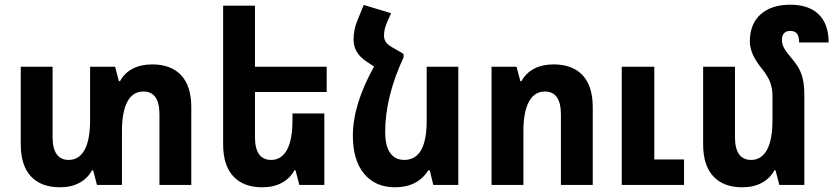

<svg xmlns="http://www.w3.org/2000/svg" viewBox="-20 -784 3533 814"><path d="M791 -330V0H656V-299Q656 -396 588 -396Q543 -396 520 -353Q497 -310 497 -227V0H391L375 -62H370Q352 -28 317 -9Q282 10 234 10Q154 10 111 -36.5Q68 -83 68 -172V-501H203V-202Q203 -154 220.5 -130Q238 -106 271 -106Q315 -106 338.5 -148.5Q362 -191 362 -275V-501H468L484 -440H489Q507 -474 542 -492.5Q577 -511 625 -511Q705 -511 748 -465Q791 -419 791 -330Z M1061 -394V-202Q1061 -154 1078.5 -130Q1096 -106 1129 -106Q1173 -106 1196.5 -148.5Q1220 -191 1220 -275V-303H1355V0H1249L1233 -62H1228Q1210 -28 1175 -9Q1140 10 1092 10Q1012 10 969 -36.5Q926 -83 926 -172V-760H1061V-501H1365V-394Z M1923 -501V0H1817L1802 -62H1796Q1750 10 1655 10Q1571 10 1523.5 -47.5Q1476 -105 1476 -209Q1476 -341 1566 -502L1534 -523Q1479 -559 1479 -616Q1479 -657 1494 -694L1522 -763L1638 -728L1620 -687Q1608 -659 1608 -634Q1608 -616 1617.5 -603.5Q1627 -591 1654 -577L1690 -556L1676 -550L1691 -556V-541Q1613 -373 1613 -224Q1613 -166 1634 -136Q1655 -106 1694 -106Q1741 -106 1765 -147Q1789 -188 1789 -275V-501Z M2064 -501H2170L2186 -440H2191Q2209 -474 2244 -492.5Q2279 -511 2327 -511Q2407 -511 2450 -465Q2493 -419 2493 -330V0H2358V-299Q2358 -396 2290 -396Q2246 -396 2222.5 -353Q2199 -310 2199 -227V0H2064ZM2616 -501H2754V-108H2880V0H2616Z M3390 0H3284L3268 -62H3263Q3245 -28 3210 -9Q3175 10 3127 10Q3047 10 3004 -36.5Q2961 -83 2961 -172V-501H3096V-202Q3096 -154 3113.5 -130Q3131 -106 3164 -106Q3208 -106 3231.5 -148.5Q3255 -191 3255 -275V-378Q3255 -409 3245 -435.5Q3235 -462 3210 -493Q3159 -555 3159 -608Q3159 -682 3204.5 -723Q3250 -764 3331 -764Q3409 -764 3451 -723Q3493 -682 3493 -604H3368Q3368 -629 3359 -641Q3350 -653 3330 -653Q3313 -653 3304 -643Q3295 -633 3295 -615Q3295 -596 3305.5 -578Q3316 -560 3341 -531Q3368 -499 3379 -466Q3390 -433 3390 -382Z"/></svg>

Font: Noto Sans Armenian SmBd Narrow
Style: Regular
Weight: 600
Width: 4
Designer: Monotype Design team
Foundry: Monotype Imaging Inc.
Version: Version 1.000